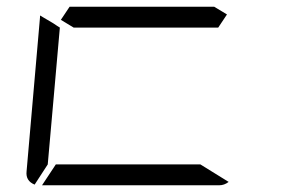

<svg xmlns="http://www.w3.org/2000/svg" viewBox="-20 -551 856 571"><path d="M629 -469H405H199L161 -492L187 -531H411H617L655 -508ZM576 -62 660 -10Q647 0 632 0H364H105L146 -62H370ZM83 -2Q56 -13 59 -41L99 -500V-505L138 -482L150 -474L158 -469L140 -265L122 -62Z"/></svg>

Font: DSEG7 Modern
Style: Light Italic
Weight: 300
Italic angle: -5°
Designer: Keshikan(Twitter:@keshinomi_88pro)
Version: Version 0.46